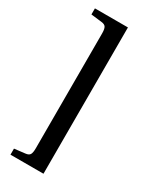

<svg xmlns="http://www.w3.org/2000/svg" viewBox="-210 -748 755 932"><g transform="rotate(30 167.5 -282.0)"><path d="M27 94 87 87Q106 85 112 74.5Q118 64 118 40V-604Q118 -628 112 -638.5Q106 -649 87 -651L27 -658V-692H212V128H27Z"/></g></svg>

Font: Heuristica
Style: Bold
Weight: 700
Version: Version 1.0.2